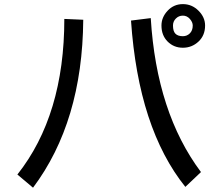

<svg xmlns="http://www.w3.org/2000/svg" viewBox="-20 -832 1040 911"><path d="M746.1 -710.9Q746.1 -750 775.4 -781.2Q804.7 -812.5 847.7 -812.5Q890.6 -812.5 921.9 -781.2Q953.1 -750 953.1 -710.9Q953.1 -664.1 921.9 -634.8Q890.6 -605.5 847.7 -605.5Q804.7 -605.5 775.4 -634.8Q746.1 -664.1 746.1 -710.9ZM800.8 -710.9Q800.8 -683.6 812.5 -671.9Q824.2 -660.2 847.7 -660.2Q867.2 -660.2 880.9 -673.8Q894.5 -687.5 894.5 -710.9Q894.5 -726.6 880.9 -742.2Q867.2 -757.8 847.7 -757.8Q828.1 -757.8 814.5 -744.1Q800.8 -730.5 800.8 -710.9ZM933.6 -15.6 859.4 54.7Q636.7 -222.7 601.6 -734.4L695.3 -746.1Q722.7 -296.9 933.6 -15.6ZM375 -738.3Q371.1 -253.9 136.7 58.6L62.5 -3.9Q285.2 -285.2 285.2 -742.2Z"/></svg>

Font: WenQuanYi Micro Hei
Style: Regular
Weight: 400
Foundry: Ascender Corporation
Version: Version 0.2.0-beta